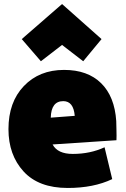

<svg xmlns="http://www.w3.org/2000/svg" viewBox="-20 -906 624 953"><path d="M558 -210 241 -189Q266 -142 341 -142Q428 -142 499 -175L537 -17Q445 27 316 27Q172 27 97 -55Q22 -137 22 -265Q22 -399 98.5 -479Q175 -559 298 -559Q415 -559 482 -493Q549 -427 557 -305Q557 -295 558 -262Q559 -229 558 -210ZM351 -331Q345 -404 294 -404Q234 -404 232 -322ZM288 -683 183 -602 88 -712 288 -886 484 -712 393 -602Z"/></svg>

Font: Repo
Style: ExtraBlack
Weight: 1000
Designer: Stefan Peev
Foundry: Context Ltd
Version: Version 001.000